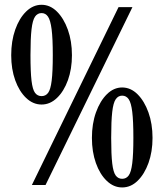

<svg xmlns="http://www.w3.org/2000/svg" viewBox="-20 -792 700 822"><path d="M158 -344.5Q121.5 -344.5 92 -372.5Q62.5 -400.5 45.2 -448.2Q28 -496 28 -555.5Q28 -616.5 45.2 -665.2Q62.5 -714 92 -742.8Q121.5 -771.5 158 -771.5Q194.5 -771.5 223.8 -742.5Q253 -713.5 270.5 -664.8Q288 -616 288 -555.5Q288 -496.5 270.8 -448.8Q253.5 -401 224 -372.8Q194.5 -344.5 158 -344.5ZM116.5 0 487.5 -761.5H547L175 0ZM158 -380.5Q175.5 -380.5 186 -394.5Q196.5 -408.5 201.2 -446.5Q206 -484.5 206 -556Q206 -627.5 201 -666.5Q196 -705.5 185.5 -720.8Q175 -736 158 -736Q140.5 -736 130 -720.8Q119.5 -705.5 115 -666.5Q110.5 -627.5 110.5 -556Q110.5 -484 115 -446.2Q119.5 -408.5 130 -394.5Q140.5 -380.5 158 -380.5ZM503 10.5Q466.5 10.5 437 -17.8Q407.5 -46 390.5 -94Q373.5 -142 373.5 -201.5Q373.5 -262.5 391 -311.2Q408.5 -360 437.8 -388.8Q467 -417.5 503 -417.5Q539.5 -417.5 568.8 -388.5Q598 -359.5 615.5 -310.8Q633 -262 633 -201.5Q633 -142.5 615.8 -94.5Q598.5 -46.5 569.2 -18Q540 10.5 503 10.5ZM503 -26.5Q520.5 -26.5 531 -40.8Q541.5 -55 546.2 -93Q551 -131 551 -202Q551 -274 546.2 -313Q541.5 -352 531 -367.2Q520.5 -382.5 503 -382.5Q486 -382.5 475.5 -367.2Q465 -352 460.5 -313Q456 -274 456 -202Q456 -130 460.5 -92.2Q465 -54.5 475.5 -40.5Q486 -26.5 503 -26.5Z"/></svg>

Font: Libre Caslon Condensed
Style: Regular
Weight: 400
Designer: Pablo Impallari, Rodrigo Fuenzalida, Katja Schimmel, Ertekin Erdin
Foundry: Pablo Impallari, Rodrigo Fuenzalida
Version: Version 2.000; ttfautohint (v1.8.4.7-5d5b);gftools[0.9.33]